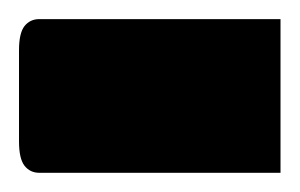

<svg xmlns="http://www.w3.org/2000/svg" viewBox="-41 -180 312 200"><path d="M0 -160.1Q-9.7 -160.1 -15.5 -152.8Q-21.2 -145.5 -21.2 -127.7V-32.7Q-21.2 -14.8 -15.5 -7.4Q-9.7 0 0 0H251.2V-160.1Z"/></svg>

Font: Pinar-VF
Style: Regular
Weight: 300
Designer: Amin Abedi
Version: Version 3.0